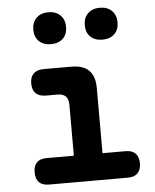

<svg xmlns="http://www.w3.org/2000/svg" viewBox="-55 -834 710 881"><g transform="rotate(-5 300.0 -394.0)"><path d="M499 -122Q528 -122 543.5 -106.5Q559 -91 559 -61Q559 -31 543.5 -15.5Q528 0 498 0H135Q105 0 89.5 -15.5Q74 -31 74 -61Q74 -91 89 -106.5Q104 -122 134 -122H260V-357Q260 -383 247.5 -395.5Q235 -408 210 -408H157Q126 -408 110 -423.5Q94 -439 94 -469Q94 -499 110 -514.5Q126 -530 157 -530H284Q339 -530 365.5 -503Q392 -476 392 -422V-122ZM438 -641Q403 -641 382.5 -660.5Q362 -680 362 -714Q362 -748 382.5 -768Q403 -788 438 -788Q472 -788 492.5 -768Q513 -748 513 -714Q513 -680 492.5 -660.5Q472 -641 438 -641ZM200 -641Q166 -641 145.5 -660.5Q125 -680 125 -714Q125 -748 145.5 -768Q166 -788 200 -788Q235 -788 255.5 -768Q276 -748 276 -714Q276 -680 255.5 -660.5Q235 -641 200 -641Z"/></g></svg>

Font: Maple Mono Normal NL
Style: Bold
Weight: 700
Monospace: yes
Designer: subframe7536
Version: Version 7.000